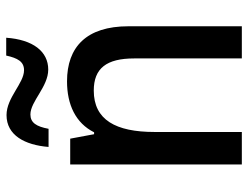

<svg xmlns="http://www.w3.org/2000/svg" viewBox="-108 -672 780 603"><g transform="rotate(-90 281.5 -370.0)"><path d="M122 -607H179C186 -645 198 -664 224 -664C265 -664 311 -608 365 -608C422 -608 459 -656 465 -740H409C401 -704 390 -684 363 -684C322 -684 277 -739 222 -739C159 -739 128 -682 122 -607ZM67 0H169V-274C169 -396 207 -465 299 -465C369 -465 400 -425 400 -338V0H501V-356C501 -488 436 -549 328 -549C255 -549 197 -522 168 -464H162L148 -539H67Z"/></g></svg>

Font: Noto Sans Mono SemiCondensed Medium
Style: Regular
Weight: 500
Width: 4
Designer: Monotype Design Team
Foundry: Monotype Imaging Inc.
Version: Version 2.014